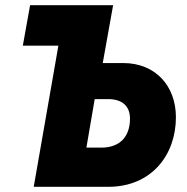

<svg xmlns="http://www.w3.org/2000/svg" viewBox="-20 -720 722 740"><path d="M68 -544H205L110 0H397C566 0 658 -125 658 -268C658 -389 579 -477 455 -477H376L416 -700H96ZM313 -151 345 -338H397C451 -338 481 -311 481 -263C481 -192 441 -151 370 -151Z"/></svg>

Font: Fixel Text 20240404 ExtraBold
Style: Italic
Weight: 800
Width: 4
Italic angle: -10°
Designer: AlfaBravo + MacPaw
Foundry: Kyrylo Tkachov, Marchela Mozhyna, Serhii Makarenko, Maria Weinstein, Zakhar Kryvoshyya
Version: Version 1.211;Glyphs 3.2 (3225)